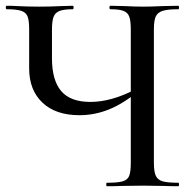

<svg xmlns="http://www.w3.org/2000/svg" viewBox="-22 -645 672 665"><path d="M360 -613Q357 -613 357 -619Q357 -625 360 -625L407 -624Q447 -622 474 -622Q501 -622 545 -624L596 -625Q598 -625 598 -619Q598 -613 596 -613Q559 -613 541.5 -607.5Q524 -602 517.5 -588Q511 -574 511 -544V-81Q511 -51 517.5 -36.5Q524 -22 541.5 -17Q559 -12 596 -12Q598 -12 598 -6Q598 0 596 0Q564 0 545 -1L474 -2L400 -1Q382 0 348 0Q346 0 346 -6Q346 -12 348 -12Q386 -12 403 -17Q420 -22 425.5 -36Q431 -50 431 -81V-542Q431 -572 426 -586.5Q421 -601 406.5 -607Q392 -613 360 -613ZM253 -246Q171 -246 125 -289.5Q79 -333 79 -408V-544Q79 -574 73.5 -588Q68 -602 51.5 -607.5Q35 -613 1 -613Q-2 -613 -2 -619Q-2 -625 1 -625Q23 -625 36 -624Q72 -622 115 -622Q151 -622 193 -624L230 -625Q233 -625 233 -619Q233 -613 230 -613Q199 -613 184 -607Q169 -601 163.5 -586.5Q158 -572 158 -542V-443Q158 -367 190 -329.5Q222 -292 291 -292Q364 -292 448 -336L457 -329Q405 -286 355.5 -266Q306 -246 253 -246Z"/></svg>

Font: Cormorant Unicase Medium
Style: Regular
Weight: 500
Designer: Christian Thalmann (Catharsis Fonts)
Foundry: Catharsis Fonts
Version: Version 4.000